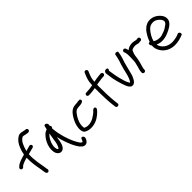

<svg xmlns="http://www.w3.org/2000/svg" viewBox="169 -1883 3170 3170"><g transform="rotate(-45 1753.5 -298.0)"><path d="M431 -746C416 -746 402 -742 386 -734C331 -702 290 -647 266 -584C250 -547 237 -503 229 -455C209 -450 186 -443 168 -437C119 -422 67 -403 36 -372L22 -358C17 -352 14 -345 14 -336C14 -318 30 -306 47 -306C56 -306 65 -309 71 -315V-316L84 -330C88 -335 100 -342 118 -351C145 -365 182 -376 223 -387C219 -279 238 -177 254 -90C259 -65 261 -30 267 -6L271 9C272 14 280 23 284 26C310 47 340 18 335 -9L331 -21C329 -27 328 -37 327 -51C320 -113 306 -160 299 -225C291 -277 286 -343 290 -402C324 -410 365 -423 381 -427C391 -430 400 -431 411 -434C418 -436 427 -443 430 -449C444 -473 424 -499 394 -495L364 -486C348 -482 329 -477 299 -468C300 -473 302 -477 303 -483C326 -566 356 -642 417 -676C423 -679 428 -680 431 -680C438 -680 443 -679 452 -677C471 -672 501 -665 525 -663H540C558 -663 573 -678 573 -696C573 -713 559 -729 540 -729H528C496 -733 468 -746 431 -746Z M866 -485C867 -498 868 -514 869 -526C864 -542 846 -569 820 -560C811 -558 807 -554 804 -549C800 -536 793 -508 789 -484C748 -472 724 -451 699 -422C659 -379 623 -312 610 -242C599 -177 603 -113 641 -75C670 -46 717 -39 751 -73C785 -104 798 -157 807 -208C811 -232 813 -253 817 -278C826 -234 840 -187 855 -143C882 -61 923 37 969 96C991 122 1011 140 1034 147C1091 163 1119 119 1132 94L1140 72C1155 25 1090 -12 1079 49L1070 68C1067 73 1059 85 1056 84L1055 83H1054C1050 82 1037 74 1022 57C1006 35 988 4 969 -34C921 -136 879 -270 866 -402C864 -413 863 -421 863 -430C872 -437 893 -475 866 -485ZM772 -404C760 -344 753 -277 742 -218C734 -178 710 -118 697 -120C696 -120 693 -120 689 -121C671 -140 666 -188 675 -231C688 -300 728 -365 772 -404Z M1242 -83C1240 -95 1240 -111 1242 -132C1250 -208 1293 -281 1333 -330C1353 -352 1370 -365 1397 -370C1406 -371 1420 -372 1428 -373C1446 -375 1474 -375 1493 -380H1494V-381C1538 -397 1533 -405 1533 -405C1540 -423 1534 -442 1517 -448C1508 -442 1499 -443 1488 -448C1476 -445 1473 -443 1457 -441C1433 -439 1412 -439 1387 -435C1341 -429 1308 -401 1281 -371C1247 -331 1213 -270 1194 -218C1176 -165 1159 -78 1193 -26C1215 2 1266 18 1314 20C1408 24 1488 -17 1539 -60C1564 -81 1597 -108 1611 -135H1612C1617 -146 1624 -169 1599 -180C1581 -188 1556 -165 1556 -165C1545 -149 1520 -128 1496 -111C1480 -99 1460 -86 1439 -74C1398 -51 1322 -32 1270 -54C1247 -61 1244 -62 1242 -79Z M1687 -451H1680C1661 -451 1647 -436 1647 -420C1647 -402 1663 -389 1680 -389H1688C1738 -389 1785 -397 1832 -404V-371C1832 -234 1835 -80 1853 39L1854 49V50C1864 93 1928 81 1920 39L1918 29C1917 25 1916 7 1913 -18C1901 -118 1898 -254 1898 -369C1898 -385 1898 -400 1899 -416C1917 -421 1939 -424 1962 -427C1992 -432 2036 -439 2062 -439H2071C2088 -439 2104 -452 2104 -471C2104 -489 2091 -505 2071 -505H2062C2045 -505 2020 -501 2020 -501C1982 -498 1939 -490 1902 -482C1906 -551 1915 -577 1937 -633L1955 -675C1971 -714 1911 -741 1894 -701L1876 -658C1852 -600 1840 -564 1836 -485C1835 -480 1835 -474 1835 -468C1791 -459 1732 -451 1687 -451Z M2135 -437C2141 -401 2146 -359 2152 -316C2162 -261 2178 -198 2196 -146C2209 -101 2226 -57 2248 -25C2262 -8 2286 21 2332 3C2365 -11 2385 -48 2398 -77C2407 -94 2415 -114 2421 -135C2441 -204 2455 -282 2476 -350C2495 -405 2518 -469 2526 -534L2528 -545C2529 -550 2530 -557 2523 -564C2507 -578 2470 -574 2463 -557L2461 -544C2459 -536 2456 -522 2453 -504C2445 -462 2429 -414 2414 -370C2378 -265 2369 -141 2316 -65C2313 -62 2310 -58 2307 -56L2303 -60V-62H2302C2270 -105 2253 -181 2235 -247C2223 -297 2214 -349 2207 -398C2203 -416 2201 -426 2200 -439C2203 -443 2214 -455 2214 -476C2214 -485 2200 -494 2181 -494C2174 -494 2168 -494 2159 -489C2145 -479 2130 -464 2135 -437Z M2920 -420C2960 -427 2954 -491 2912 -486H2904C2896 -484 2890 -484 2878 -482C2877 -482 2874 -483 2871 -484L2855 -487C2847 -489 2839 -491 2832 -492L2811 -495C2784 -499 2760 -492 2742 -489H2741L2719 -482H2718C2700 -474 2682 -464 2669 -451C2666 -468 2662 -486 2654 -502C2651 -508 2646 -516 2639 -519C2609 -534 2582 -501 2594 -476C2597 -467 2600 -465 2602 -456C2608 -433 2610 -403 2610 -371C2610 -358 2610 -345 2609 -336V-335C2609 -318 2607 -305 2607 -289V-272C2607 -266 2607 -265 2606 -258C2603 -243 2604 -248 2605 -242C2599 -212 2591 -180 2583 -151C2575 -122 2563 -90 2561 -58L2560 -38C2560 -24 2570 -6 2591 -6C2610 -6 2623 -18 2626 -33V-34L2627 -53C2631 -95 2651 -139 2661 -186V-187C2666 -215 2676 -245 2678 -275C2680 -295 2682 -317 2687 -332L2695 -358L2705 -386C2713 -409 2728 -419 2756 -424L2771 -427C2786 -430 2806 -430 2823 -427C2837 -425 2855 -414 2881 -417C2891 -417 2900 -418 2912 -420Z M3482 -327C3508 -392 3473 -451 3439 -486C3409 -515 3370 -544 3320 -555C3219 -576 3155 -530 3108 -479C3071 -433 3035 -370 3013 -304C2997 -303 2987 -297 2983 -294C2971 -269 2985 -248 2995 -237C2992 -183 3002 -147 3024 -107C3072 -19 3173 45 3316 29C3358 24 3392 16 3420 6L3458 -8C3468 -10 3473 -15 3476 -18C3485 -40 3475 -60 3462 -67C3455 -72 3446 -74 3437 -71H3436L3397 -55C3375 -47 3344 -42 3307 -37C3234 -28 3170 -49 3133 -79C3098 -107 3070 -142 3062 -191C3087 -179 3119 -169 3156 -167C3223 -163 3282 -184 3327 -204C3387 -230 3453 -266 3482 -325ZM3066 -264C3080 -326 3121 -394 3159 -437C3188 -469 3214 -489 3258 -493C3321 -500 3359 -473 3390 -442C3413 -418 3435 -386 3421 -352C3410 -331 3385 -311 3358 -296V-295C3323 -271 3279 -253 3230 -239C3169 -222 3105 -238 3066 -264Z"/></g></svg>

Font: Stray Cat
Style: ExBd
Weight: 800
Version: Version 1.0